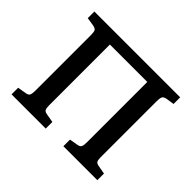

<svg xmlns="http://www.w3.org/2000/svg" viewBox="-152 -923 1147 1147"><g transform="rotate(45 421.0 -350.0)"><path d="M58 0V-56L112 -65Q133 -68 138 -80Q143 -92 143 -116V-588Q143 -612 137.5 -622Q132 -632 110 -636L58 -644V-700H783V-644L731 -636Q710 -632 705 -620Q700 -608 700 -585V-112Q700 -88 705.5 -78Q711 -68 733 -65L783 -56V0H496V-56L548 -65Q569 -68 574 -80Q579 -92 579 -116V-626H263V-112Q263 -88 268.5 -78Q274 -68 295 -65L347 -56V0Z"/></g></svg>

Font: Literata Medium
Style: Regular
Weight: 500
Designer: Latin by Veronika Burian and Jose Scaglione. Greek by Irene Vlachou. Cyrillic by Vera Evstafieva.
Foundry: TypeTogether
Version: Version 3.103; ttfautohint (v1.8.4.7-5d5b);gftools[0.9.29]